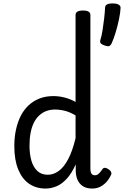

<svg xmlns="http://www.w3.org/2000/svg" viewBox="-20 -1076 719 1113"><path d="M244 17Q189 17 148.5 -11Q108 -39 85.5 -94Q63 -149 63 -229Q63 -281 73 -326Q83 -371 101.5 -406.5Q120 -442 147.5 -467Q175 -492 210.5 -505.5Q246 -519 290 -519Q322 -519 355 -510.5Q388 -502 418 -485V-989Q418 -1002 428.5 -1008.5Q439 -1015 461 -1015Q483 -1015 493.5 -1008.5Q504 -1002 504 -989V-101Q504 -78 510.5 -69Q517 -60 531 -60Q539 -60 545.5 -64Q552 -68 559.5 -76.5Q567 -85 575 -97Q581 -104 590 -103Q599 -102 609 -95Q620 -88 624 -78.5Q628 -69 623 -61Q612 -37 595.5 -19.5Q579 -2 559 7.5Q539 17 515 17Q481 17 460 3Q439 -11 429 -34.5Q419 -58 419 -89Q419 -98 419 -106.5Q419 -115 419 -123Q396 -72 368 -41Q340 -10 308.5 3.5Q277 17 244 17ZM151 -232Q151 -183 162 -145Q173 -107 196.5 -85Q220 -63 257 -63Q290 -63 320 -84.5Q350 -106 375 -153Q400 -200 418 -275V-407Q386 -426 356.5 -433.5Q327 -441 299 -441Q272 -441 249 -432.5Q226 -424 207.5 -407Q189 -390 176.5 -365Q164 -340 157.5 -306.5Q151 -273 151 -232ZM587 -812Q570 -818 564 -825Q558 -832 562 -845Q569 -867 574.5 -901Q580 -935 584 -970.5Q588 -1006 589 -1031Q589 -1042 598.5 -1049Q608 -1056 632 -1056Q657 -1056 668 -1049Q679 -1042 679 -1031Q678 -1004 670 -965.5Q662 -927 650.5 -888.5Q639 -850 626 -822Q622 -815 615.5 -810Q609 -805 587 -812Z"/></svg>

Font: Playwrite PE
Style: Regular
Weight: 400
Designer: Veronika Burian, José Scaglione
Foundry: TypeTogether
Version: Version 1.002